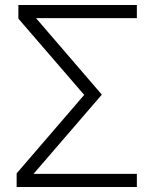

<svg xmlns="http://www.w3.org/2000/svg" viewBox="-20 -753 639 773"><path d="M531 0H47V-55L319 -371L54 -678V-733H531V-680H125L390 -372L115 -53H531Z"/></svg>

Font: IBM Plex Sans JP Light
Style: Regular
Weight: 300
Designer: Mike Abbink; Paul van der Laan; Pieter van Rosmalen; Wujin Sim; Yejin Wi; Jinhee Kim; Boomi Park; Yona Kim; Kichan Ma
Foundry: Sandoll Inc.
Version: Version 1.002